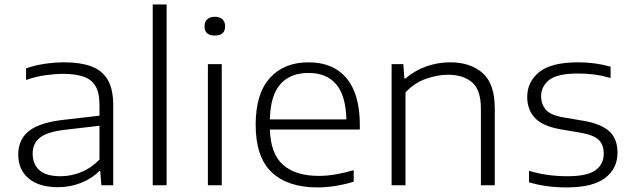

<svg xmlns="http://www.w3.org/2000/svg" viewBox="-20 -828 2824 858"><path d="M239.5 8.5Q154 8.5 107.8 -30.8Q61.5 -70 61.5 -137Q61.5 -205 109.8 -243Q158 -281 268 -293L424.5 -311V-359.5Q424.5 -414.5 406 -444.5Q387.5 -474.5 351.2 -486.2Q315 -498 262 -498Q227 -498 183.5 -492Q140 -486 96.5 -470.5V-522.5Q134 -536 179.5 -542.8Q225 -549.5 267 -549.5Q337.5 -549.5 386.5 -532Q435.5 -514.5 460.8 -472.5Q486 -430.5 486 -357.5V0H433L428 -64H423.5Q393 -31.5 343.8 -11.5Q294.5 8.5 239.5 8.5ZM126 -141.5Q126 -94.5 156 -67.5Q186 -40.5 250.5 -40.5Q298.5 -40.5 343.5 -59Q388.5 -77.5 424.5 -115V-266L270.5 -248Q191.5 -239 158.8 -213.2Q126 -187.5 126 -141.5Z M662.5 0V-808H724.5V0Z M909 0V-541.5H971V0ZM940 -669Q894 -669 894 -710.5Q894 -730.5 906.2 -741.8Q918.5 -753 940 -753Q961.5 -753 973.8 -741.8Q986 -730.5 986 -710.5Q986 -669 940 -669Z M1398.5 9.5Q1266 9.5 1194.2 -58.2Q1122.5 -126 1122.5 -270.5Q1122.5 -408.5 1185.5 -479Q1248.5 -549.5 1359 -549.5Q1469 -549.5 1528.5 -478.5Q1588 -407.5 1588 -269.5V-249H1186Q1189.5 -139.5 1245.5 -90.8Q1301.5 -42 1405.5 -42Q1442 -42 1480.5 -48.8Q1519 -55.5 1560.5 -67.5V-16Q1476 9.5 1398.5 9.5ZM1358.5 -502Q1277.5 -502 1233 -452Q1188.5 -402 1186 -294.5H1528Q1525 -401.5 1482 -451.8Q1439 -502 1358.5 -502Z M1730 0V-541.5H1782.5L1787 -477H1791.5Q1832.5 -512.5 1884.2 -531Q1936 -549.5 1992 -549.5Q2081.5 -549.5 2136.2 -502Q2191 -454.5 2191 -343.5V0H2129V-342.5Q2129 -426 2089.8 -460Q2050.5 -494 1982 -494Q1936 -494 1884 -476Q1832 -458 1792 -415V0Z M2513 9.5Q2466.5 9.5 2425 4Q2383.5 -1.5 2344 -13.5V-64.5Q2391 -51 2431.5 -45.8Q2472 -40.5 2515 -40.5Q2604 -40.5 2641 -67.2Q2678 -94 2678 -141.5Q2678 -180.5 2656 -202.5Q2634 -224.5 2574 -235L2486 -250Q2405 -264 2370.5 -300.8Q2336 -337.5 2336 -395.5Q2336 -462 2389.5 -505.8Q2443 -549.5 2563.5 -549.5Q2640 -549.5 2708.5 -530V-479.5Q2669.5 -490.5 2635.2 -495Q2601 -499.5 2564 -499.5Q2470 -499.5 2434 -470.5Q2398 -441.5 2398 -397.5Q2398 -364 2418 -339Q2438 -314 2497.5 -303.5L2585.5 -288.5Q2666 -275 2702.8 -241.2Q2739.5 -207.5 2739.5 -146Q2739.5 -75 2684.2 -32.8Q2629 9.5 2513 9.5Z"/></svg>

Font: Encode Sans Exp Lt
Style: Regular
Weight: 300
Width: 7
Designer: Multiple Designers
Foundry: Impallari Type
Version: Version 3.002; ttfautohint (v1.8.3) -l 8 -r 50 -G 200 -x 14 